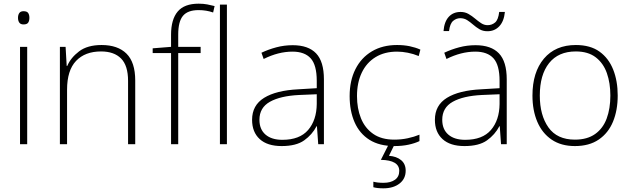

<svg xmlns="http://www.w3.org/2000/svg" viewBox="-20 -851 3441 1045"><path d="M108 -790Q127 -790 133.5 -780Q140 -770 140 -754Q140 -738 133.5 -728Q127 -718 108 -718Q92 -718 85 -728Q78 -738 78 -754Q78 -770 85 -780Q92 -790 108 -790ZM128 -596V-66H89V-596Z M533 -606Q621 -606 668.5 -559Q716 -512 716 -413V-66H677V-411Q677 -494 639 -532.5Q601 -571 530 -571Q443 -571 394 -519.5Q345 -468 345 -363V-66H306V-596H337L343 -492H346Q365 -537 410.5 -571.5Q456 -606 533 -606Z M1072 -562H950V-66H911V-562H811V-588L911 -596V-662Q911 -745 947 -788Q983 -831 1061 -831Q1087 -831 1108 -827Q1129 -823 1148 -818L1140 -783Q1103 -796 1061 -796Q1002 -796 976 -765Q950 -734 950 -663V-596H1072Z M1215 -66H1177V-826H1215Z M1573 -605Q1658 -605 1700.5 -560.5Q1743 -516 1743 -419V-66H1712L1705 -164H1703Q1679 -118 1635.5 -87Q1592 -56 1513 -56Q1435 -56 1393.5 -94Q1352 -132 1352 -199Q1352 -278 1417.5 -318.5Q1483 -359 1604 -365L1704 -371V-411Q1704 -497 1671 -533.5Q1638 -570 1572 -570Q1495 -570 1415 -530L1403 -564Q1441 -582 1484 -593.5Q1527 -605 1573 -605ZM1608 -334Q1506 -329 1449 -297Q1392 -265 1392 -199Q1392 -147 1425 -118.5Q1458 -90 1517 -90Q1611 -90 1657 -143.5Q1703 -197 1704 -285V-338Z M2127 -56Q2045 -56 1991 -90Q1937 -124 1910 -185.5Q1883 -247 1883 -328Q1883 -412 1914.5 -474.5Q1946 -537 2004 -571.5Q2062 -606 2141 -606Q2178 -606 2209.5 -599.5Q2241 -593 2268 -581L2259 -546Q2230 -558 2199.5 -564Q2169 -570 2141 -570Q2073 -570 2024 -540Q1975 -510 1949 -455.5Q1923 -401 1923 -328Q1923 -261 1944.5 -207.5Q1966 -154 2011 -122.5Q2056 -91 2126 -91Q2164 -91 2199 -98.5Q2234 -106 2263 -118V-83Q2238 -71 2203.5 -63.5Q2169 -56 2127 -56ZM2188 78Q2188 122 2154.5 148Q2121 174 2067 174Q2033 174 2012 168V138Q2024 141 2037 142.5Q2050 144 2068 144Q2106 144 2129.5 127.5Q2153 111 2153 79Q2153 21 2053 19L2096 -66H2128L2097 -3Q2138 0 2163 20.5Q2188 41 2188 78Z M2568 -605Q2653 -605 2695.5 -560.5Q2738 -516 2738 -419V-66H2707L2700 -164H2698Q2674 -118 2630.5 -87Q2587 -56 2508 -56Q2430 -56 2388.5 -94Q2347 -132 2347 -199Q2347 -278 2412.5 -318.5Q2478 -359 2599 -365L2699 -371V-411Q2699 -497 2666 -533.5Q2633 -570 2567 -570Q2490 -570 2410 -530L2398 -564Q2436 -582 2479 -593.5Q2522 -605 2568 -605ZM2603 -334Q2501 -329 2444 -297Q2387 -265 2387 -199Q2387 -147 2420 -118.5Q2453 -90 2512 -90Q2606 -90 2652 -143.5Q2698 -197 2699 -285V-338ZM2394 -682Q2398 -733 2422.5 -759.5Q2447 -786 2487 -786Q2511 -786 2530 -775Q2549 -764 2565.5 -750Q2582 -736 2598.5 -725Q2615 -714 2634 -714Q2657 -714 2674.5 -728.5Q2692 -743 2697 -786H2728Q2723 -735 2697.5 -708Q2672 -681 2633 -681Q2608 -681 2589.5 -692Q2571 -703 2555 -717Q2539 -731 2522.5 -741.5Q2506 -752 2485 -752Q2464 -752 2446.5 -737.5Q2429 -723 2424 -682Z M3342 -331Q3342 -251 3316.5 -189Q3291 -127 3239 -91.5Q3187 -56 3109 -56Q3034 -56 2982.5 -91Q2931 -126 2904.5 -188Q2878 -250 2878 -331Q2878 -458 2940.5 -532Q3003 -606 3114 -606Q3193 -606 3243 -570Q3293 -534 3317.5 -472Q3342 -410 3342 -331ZM2918 -331Q2918 -224 2965 -157.5Q3012 -91 3109 -91Q3176 -91 3219 -121.5Q3262 -152 3282 -206Q3302 -260 3302 -331Q3302 -399 3283 -453Q3264 -507 3222.5 -539Q3181 -571 3114 -571Q3019 -571 2968.5 -507.5Q2918 -444 2918 -331Z"/></svg>

Font: Noto Sans Malayalam UI ExtraLight
Style: Regular
Weight: 200
Designer: Jelle Bosma - Monotype Design Team
Foundry: Monotype Imaging Inc.
Version: Version 2.104; ttfautohint (v1.8.4.7-5d5b)